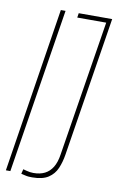

<svg xmlns="http://www.w3.org/2000/svg" viewBox="-83 -746 493 803"><g transform="rotate(10 163.0 -345.0)"><path d="M-1 0 109 -700H129L18 0ZM65 3 70 -17Q78 -15 85 -13Q92 -11 99.5 -10Q107 -9 114 -9Q142 -9 162 -19Q182 -29 195 -50Q208 -71 213 -105L305 -681H182L185 -700H327L233 -108Q228 -76 216.5 -49Q205 -22 180.5 -6Q156 10 112 10Q105 10 97.5 9.5Q90 9 82 7Q74 5 65 3Z"/></g></svg>

Font: Georama ExtraCondensed Thin
Style: Italic
Weight: 100
Width: 2
Italic angle: -9°
Designer: Jean-Baptiste Levee
Foundry: Production Type
Version: Version 1.001